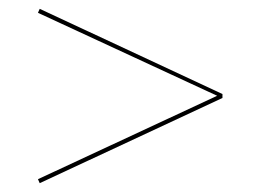

<svg xmlns="http://www.w3.org/2000/svg" viewBox="-20 -448 590 435"><path d="M484 -235V-226L70 -33L66 -42L472 -231L66 -419L70 -428Z"/></svg>

Font: Ysabeau Hairline
Style: Regular
Weight: 100
Designer: Christian Thalmann (Catharsis Fonts)
Version: Version 0.003